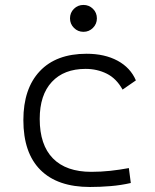

<svg xmlns="http://www.w3.org/2000/svg" viewBox="-20 -744 626 774"><path d="M342.8 9.8Q211.9 9.8 143.1 -58.8Q74.2 -127.4 74.2 -259.8Q74.2 -386.7 140.4 -457Q206.5 -527.3 329.1 -527.3Q401.9 -527.3 453.9 -499.3Q505.9 -471.2 527.8 -419.9L474.1 -382.8Q449.2 -427.7 410.4 -447Q371.6 -466.3 325.2 -466.3Q237.8 -466.3 189 -413.8Q140.1 -361.3 140.1 -264.6Q140.1 -159.7 193.4 -105.5Q246.6 -51.3 348.1 -51.3Q386.7 -51.3 424.8 -55.4Q462.9 -59.6 499.5 -66.4L507.3 -6.3Q467.3 2.9 425.3 6.3Q383.3 9.8 342.8 9.8ZM316.4 -615.7Q293.9 -615.7 278.1 -631.6Q262.2 -647.5 262.2 -669.9Q262.2 -692.9 278.1 -708.5Q293.9 -724.1 316.4 -724.1Q338.9 -724.1 354.7 -708.5Q370.6 -692.9 370.6 -669.9Q370.6 -647.5 354.7 -631.6Q338.9 -615.7 316.4 -615.7Z"/></svg>

Font: CaskaydiaCove NFP Light
Style: Regular
Weight: 300
Designer: Aaron Bell
Foundry: Saja Typeworks
Version: Version 2111.001; VTT 6.35;Nerd Fonts 3.1.1